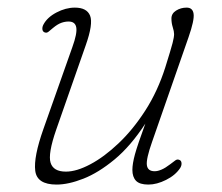

<svg xmlns="http://www.w3.org/2000/svg" viewBox="-20 -477 584 504"><path d="M451.5 -57Q456 -55 456.5 -48.8Q457 -42.5 453 -36Q440.5 -17 416 -4.8Q391.5 7.5 369.5 7.5Q346.5 7.5 337 -2.5Q327.5 -12.5 327.5 -31Q327.5 -47 334.2 -71.8Q341 -96.5 361.5 -152.5Q323 -93.5 280.8 -58.5Q238.5 -23.5 199 -8Q159.5 7.5 128.5 7.5Q77 7.5 72.5 -28.8Q68 -65 94 -138.5L170 -353.5Q183 -389.5 180.2 -405Q177.5 -420.5 160 -420.5Q150.5 -420.5 140.8 -417Q131 -413.5 119 -403.5Q112 -397.5 107 -393.5Q102 -389.5 96 -392.5Q91.5 -395 91.2 -401Q91 -407 94 -412.5Q104 -431.5 128.2 -444.2Q152.5 -457 176.5 -457Q208 -457 216.5 -435.8Q225 -414.5 205 -358L127.5 -136.5Q105.5 -73 112.8 -49.8Q120 -26.5 153 -26.5Q181 -26.5 217.2 -45.8Q253.5 -65 291.2 -100.8Q329 -136.5 361.5 -187Q394 -237.5 414 -300.5Q429 -348.5 433 -364Q437 -379.5 437 -387.5Q437 -394.5 433.5 -405.5Q430 -416.5 430 -428.5Q430 -441.5 442.2 -449.2Q454.5 -457 470 -457Q486 -457 488.2 -440.5Q490.5 -424 475 -379.5L379 -104Q363.5 -60 365.5 -43.8Q367.5 -27.5 386 -27.5Q394 -27.5 404 -31.8Q414 -36 427 -46Q434.5 -51.5 440 -55.8Q445.5 -60 451.5 -57Z"/></svg>

Font: Fraunces 9pt SuperSoft Thin
Style: Italic
Weight: 100
Italic angle: -16°
Version: Version 1.000;[0bf87f6ff]